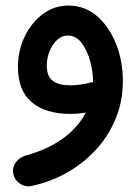

<svg xmlns="http://www.w3.org/2000/svg" viewBox="-20 -376 503 689"><path d="M225.6 -356Q285.2 -356 328.9 -317.6Q372.6 -279.3 396.7 -217.8Q420.9 -156.2 420.9 -85.4Q420.9 -12.7 395 50Q369.1 112.8 323.5 162.1Q277.8 211.4 218.8 244.4Q159.7 277.3 92.8 291.5Q70.3 295.9 51 282.7Q31.7 269.5 27.8 247.6Q23.4 224.6 36.9 206.5Q50.3 188.5 71.8 182.1Q149.9 161.1 204.8 121.6Q259.8 82 287.6 28.3Q258.8 32.7 232.9 32.7Q143.6 32.7 94 -9Q44.4 -50.8 44.4 -135.7Q44.4 -194.3 68.4 -244.4Q92.3 -294.4 133.3 -325.2Q174.3 -356 225.6 -356ZM147.9 -140.1Q147.9 -101.6 169.9 -85.7Q191.9 -69.8 231.9 -69.8Q251.5 -69.8 270.5 -72.8Q289.6 -75.7 306.6 -80.1Q310.5 -81.1 314 -81.1V-81.5Q314 -117.7 303.5 -156.5Q293 -195.3 272.9 -221.9Q252.9 -248.5 223.1 -248.5Q201.7 -248.5 184.6 -232.4Q167.5 -216.3 157.7 -191.7Q147.9 -167 147.9 -140.1Z"/></svg>

Font: Mikhak SemiBold
Style: Regular
Weight: 600
Designer: Amin Abedi
Version: Version 3.3